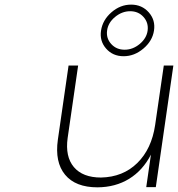

<svg xmlns="http://www.w3.org/2000/svg" viewBox="-20 -802 763 823"><path d="M228 -203.1 273.9 -521H314.9L270 -210.9Q258.8 -130.9 296.6 -85.9Q334.5 -41 413.1 -41Q507.3 -43 568.6 -103.3Q629.9 -163.6 645 -266.1L682.1 -521H723.1L647.9 0H606.9L627 -139.2Q592.3 -71.8 533.7 -35.6Q475.1 0.5 397.9 1Q303.7 1 259 -53Q214.4 -106.9 228 -203.1ZM413.1 -670.9Q419.9 -716.3 457.8 -749.3Q495.6 -782.2 542 -782.2Q588.4 -782.2 617.7 -749Q647 -715.8 640.1 -670.9Q633.3 -626.5 594.7 -593.8Q556.2 -561 509.8 -561Q463.4 -561 434.8 -593.8Q406.2 -626.5 413.1 -670.9ZM439 -670.9Q434.6 -637.7 456.8 -613.3Q479 -588.9 514.2 -588.9Q549.3 -588.9 578.9 -613.5Q608.4 -638.2 612.8 -670.9Q617.2 -704.6 595.2 -729.2Q573.2 -753.9 538.1 -753.9Q502.9 -753.9 473.1 -729.2Q443.4 -704.6 439 -670.9Z"/></svg>

Font: Trueno UltraLight
Style: Italic
Weight: 250
Designer: Julieta Ulanovsky
Foundry: Julieta Ulanovsky
Version: Version 3.001b | FøM Fix